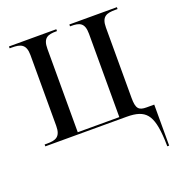

<svg xmlns="http://www.w3.org/2000/svg" viewBox="-134 -647 899 968"><g transform="rotate(-20 315.5 -163.0)"><path d="M598 173 599 210H609V-10H568C526 -10 513 -23 513 -81V-458C513 -518 541 -526 588 -526H600V-536H345V-526H350C395 -526 422 -518 422 -458V-11H199V-458C199 -518 226 -526 272 -526H275V-536H21V-526H33C79 -526 108 -517 108 -458V-78C108 -18 79 -10 33 -10H21V0H457C560 0 591 39 598 173Z"/></g></svg>

Font: Noto Serif Display SemiCondensed
Style: Regular
Weight: 400
Width: 4
Designer: Monotype Design Team
Foundry: Monotype Imaging Inc.
Version: Version 2.009